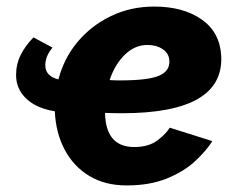

<svg xmlns="http://www.w3.org/2000/svg" viewBox="-20 -555 723 585"><path d="M366 10Q300 10 252 -19Q204 -48 177 -99Q150 -150 147 -216Q91 -225 60 -254.5Q29 -284 29 -326Q29 -360 43.5 -388.5Q58 -417 82 -441L140 -410Q118 -384 118 -356Q118 -323 158 -313Q175 -378 216.5 -427.5Q258 -477 318 -506Q378 -535 450 -535Q538 -535 594 -496Q650 -457 654 -385Q663 -210 352 -210Q327 -210 300 -211Q302 -107 389 -107Q433 -107 460 -127.5Q487 -148 497 -166L627 -125Q608 -95 574 -63.5Q540 -32 488 -11Q436 10 366 10ZM429 -418Q391 -418 360.5 -388.5Q330 -359 314 -311Q330 -310 345 -310Q432 -310 465 -324.5Q498 -339 496 -370Q495 -392 476 -405Q457 -418 429 -418Z"/></svg>

Font: Raleway ExtraBold
Style: Italic
Weight: 800
Italic angle: -12°
Designer: Matt McInerney, Pablo Impallari, Rodrigo Fuenzalida
Foundry: Matt McInerney, Pablo Impallari, Rodrigo Fuenzalida
Version: Version 4.026